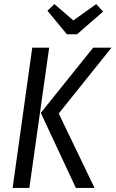

<svg xmlns="http://www.w3.org/2000/svg" viewBox="-20 -922 567 942"><path d="M452.1 -901.9 485.8 -865.2 357.9 -753.9H308.1L212.9 -869.1L247.1 -901.9L339.8 -821.8ZM42 0 138.2 -688H221.2L124 0ZM352.1 0 180.2 -368.2 437 -688H526.9L268.1 -365.2L443.8 0Z"/></svg>

Font: Fira Sans Compressed Book
Style: Italic
Weight: 350
Width: 3
Italic angle: -8°
Designer: Carrois Corporate & Edenspiekermann AG
Foundry: Carrois Corporate GbR & Edenspiekermann AG
Version: Version 4.203;PS 004.203;hotconv 1.0.88;makeotf.lib2.5.64775